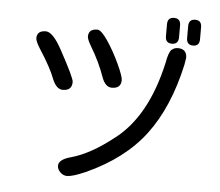

<svg xmlns="http://www.w3.org/2000/svg" viewBox="-57 -848 1113 970"><g transform="rotate(5 500.0 -362.5)"><path d="M787.1 -784.2Q820.3 -784.2 820.3 -749V-688.5Q820.3 -653.3 787.1 -653.3Q753.9 -653.3 753.9 -688.5V-749Q753.9 -784.2 787.1 -784.2ZM894.5 -784.2Q926.8 -784.2 926.8 -749V-688.5Q926.8 -653.3 894.5 -653.3Q861.3 -653.3 861.3 -688.5V-749Q861.3 -784.2 894.5 -784.2ZM550.8 -448.2Q550.8 -405.3 503.9 -405.3Q470.7 -405.3 453.1 -454.1Q427.7 -527.3 380.9 -605.5Q361.3 -638.7 361.3 -652.3Q361.3 -691.4 406.2 -691.4Q425.8 -691.4 460 -640.6Q494.1 -589.8 522.5 -528.3Q550.8 -466.8 550.8 -448.2ZM230.5 -573.2Q304.7 -437.5 304.7 -417Q304.7 -373 257.8 -373Q225.6 -373 205.1 -422.9Q184.6 -478.5 125 -570.3Q102.5 -606.4 102.5 -621.1Q102.5 -660.2 147.5 -660.2Q183.6 -660.2 230.5 -573.2ZM865.2 -587.9 859.4 -552.7Q811.5 -335 707 -195.8Q602.5 -56.6 410.2 30.3Q345.7 58.6 317.4 58.6Q297.9 58.6 282.7 43.5Q267.6 28.3 267.6 10.7Q267.6 -21.5 331.1 -38.1Q427.7 -65.4 539.1 -153.3Q701.2 -274.4 763.7 -553.7Q773.4 -609.4 788.1 -622.1Q801.8 -633.8 819.3 -633.8Q865.2 -633.8 865.2 -587.9Z"/></g></svg>

Font: FakePearl
Style: Regular
Weight: 400
Version: Version 1.2